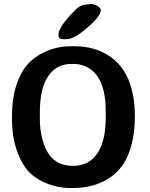

<svg xmlns="http://www.w3.org/2000/svg" viewBox="-20 -927 745 955"><path d="M178.2 -369.1V-331.5Q178.2 -284.2 190.7 -235.8Q203.1 -187.5 224.6 -157.7Q264.6 -102.1 343.3 -102.1Q421.9 -102.1 463.9 -163.6Q505.9 -225.1 505.9 -342.8V-373Q505.9 -538.6 419.9 -589.4Q386.7 -608.9 348.6 -608.9H334Q260.7 -608.9 219.5 -547.9Q178.2 -486.8 178.2 -369.1ZM307.6 -731.9H293.5Q271 -731.9 271 -751V-755.9Q271 -793.9 356 -878.9Q382.8 -905.8 423.3 -905.8L429.2 -906.7H435.1L438 -906.2Q451.7 -906.2 466.3 -896.5Q481 -886.7 481 -877.9V-875.5Q481 -840.3 383.3 -764.2Q341.8 -731.9 307.6 -731.9ZM345.7 8.3H334Q265.1 8.3 205.1 -17.8Q145 -43.9 112.1 -85.9Q79.1 -127.9 59.3 -191.7Q39.6 -255.4 39.6 -330.1V-353Q39.6 -434.6 60.3 -500Q81.1 -565.4 116.5 -606Q151.9 -646.5 209.5 -671.6Q267.1 -696.8 329.1 -696.8H352.5Q422.9 -696.8 481.4 -671.4Q650.4 -597.7 650.9 -347.2L650.4 -335.9Q650.4 -256.8 628.9 -188.7Q607.4 -120.6 567.9 -78.6Q528.3 -36.6 470.2 -14.2Q412.1 8.3 345.7 8.3Z"/></svg>

Font: Averia Libre
Style: Bold
Weight: 700
Version: Version 1.002